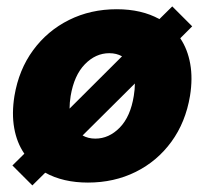

<svg xmlns="http://www.w3.org/2000/svg" viewBox="-20 -556 636 597"><path d="M80.6 20.5 18.6 -41.5 55.7 -78.1Q32.2 -112.3 24.2 -157.7Q16.1 -203.1 24.9 -257.8Q38.6 -339.4 83 -399.9Q127.4 -460.4 194.6 -493.9Q261.7 -527.3 342.8 -527.3Q420.4 -527.3 475.6 -496.6L515.6 -536.1L577.6 -474.1L540.5 -437Q563.5 -402.8 571.5 -357.4Q579.6 -312 570.8 -257.8Q557.1 -175.8 512.9 -115.2Q468.8 -54.7 401.9 -21.5Q335 11.7 253.4 11.7Q176.3 11.7 120.6 -19ZM196.3 -218.3 359.4 -380.9Q342.3 -390.6 319.8 -390.6Q277.3 -390.6 243.9 -356.2Q210.4 -321.8 199.7 -257.8Q196.3 -236.8 196.3 -218.3ZM276.4 -125Q318.8 -125 352.3 -159.2Q385.7 -193.4 396 -257.8Q399.4 -278.3 399.4 -296.4L236.8 -134.8Q253.9 -125 276.4 -125Z"/></svg>

Font: Inter Display Extra Bold
Style: Italic
Weight: 800
Italic angle: -9.39999°
Designer: Rasmus Andersson
Foundry: rsms
Version: Version 4.000;git-4fc901f